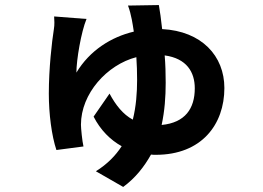

<svg xmlns="http://www.w3.org/2000/svg" viewBox="-20 -651 1040 759"><path d="M608 -631 486 -629C493 -610 497 -594 501 -574C504 -559 506 -545 509 -526C420 -505 335 -452 282 -364C282 -414 301 -526 322 -576L194 -586C195 -573 196 -552 193 -536C185 -486 173 -380 173 -281C173 -201 184 -115 203 -58L310 -72C305 -93 300 -144 300 -158C300 -281 403 -395 519 -425C521 -396 522 -366 522 -335C522 -284 518 -230 505 -178C466 -199 437 -236 413 -281L350 -190C377 -137 416 -98 461 -73C437 -36 404 -2 359 26L467 88C516 52 550 8 577 -40C584 -39 589 -39 596 -39C777 -39 867 -159 867 -303C867 -430 777 -528 621 -536C617 -575 612 -608 608 -631ZM619 -157C631 -213 635 -268 635 -324C635 -360 634 -397 631 -432C718 -420 750 -366 750 -302C750 -222 712 -166 619 -157Z"/></svg>

Font: Spoqa Han Sans Neo Bold
Style: Bold
Weight: 700
Designer: [Spoqa Han Sans Neo] Dong-huui Kim  Younghwa Kang  Yujin Lee  [Noto Sans] Ryoko NISHIZUKA  (kana & ideographs); Paul D. 
Foundry: Spoqa (http://www.spoqa-han-sans.com)
Version: Version 1.100;hotconv 1.0.109;makeotfexe 2.5.65596